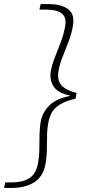

<svg xmlns="http://www.w3.org/2000/svg" viewBox="-39 -820 423 940"><path d="M336 -365 331 -337Q279 -325 251.5 -306.5Q224 -288 213.5 -267Q203 -246 199 -226Q192 -194 191.5 -158.5Q191 -123 190.5 -87Q190 -51 183 -13Q171 46 127.5 73Q84 100 19 100H-19L-13 73H20Q71 73 103.5 53Q136 33 146 -15Q153 -52 153.5 -89Q154 -126 154.5 -161Q155 -196 161 -227Q170 -272 204 -305Q238 -338 303 -350L304 -352Q244 -364 223 -397.5Q202 -431 210 -473Q216 -505 230 -540Q244 -575 258 -612Q272 -649 279 -686Q289 -734 264 -753.5Q239 -773 188 -773H154L160 -800H198Q263 -800 296 -774Q329 -748 317 -687Q310 -651 296 -614.5Q282 -578 268 -543Q254 -508 248 -475Q244 -456 246.5 -435Q249 -414 269 -395.5Q289 -377 336 -365Z"/></svg>

Font: Albert Sans ExtraLight
Style: Italic
Weight: 250
Italic angle: -11.25°
Designer: Andreas Rasmussen
Foundry: a.Foundry
Version: Version 1.025